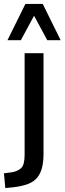

<svg xmlns="http://www.w3.org/2000/svg" viewBox="-60 -762 328 975"><path d="M-33 193 -40 118 -1 113Q30 108 47.5 91.5Q65 75 65 25V-492H161V19Q161 59 153.5 89Q146 119 129 140Q112 161 81.5 172.5Q51 184 7 189ZM-22 -558 69 -742H157L248 -558H180L113 -682L46 -558Z"/></svg>

Font: Nunito Sans 10pt Condensed SemiBold
Style: Regular
Weight: 600
Width: 3
Designer: Vernon Adams
Foundry: Vernon Adams
Version: Version 3.101;gftools[0.9.27]